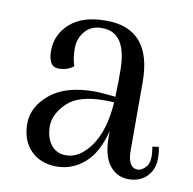

<svg xmlns="http://www.w3.org/2000/svg" viewBox="-59 -504 578 575"><g transform="rotate(10 229.5 -216.0)"><path d="M169.9 -25.9Q211.9 -25.4 245.6 -73.2Q279.3 -121.1 285.2 -207Q275.4 -208 256.8 -208Q176.8 -208 142.6 -174.3Q108.4 -140.6 107.9 -104.5Q107.9 -68.4 125 -46.9Q142.1 -25.4 169.9 -25.9ZM287.1 -303.2Q287.1 -420.4 210.9 -419.9Q177.7 -419.9 159.2 -397.5Q140.6 -375 141.1 -345.2Q141.1 -315.4 148.9 -293Q131.8 -277.8 102.1 -277.8Q72.3 -278.3 72.3 -327.1Q72.3 -376 110.4 -410.2Q148.9 -444.3 220.2 -443.8Q359.4 -443.8 358.9 -279.8V-75.2Q358.9 -21 389.2 -21Q403.3 -21 416 -37.1Q428.7 -53.2 420.9 -96.2L439.9 -99.1Q443.8 -84 443.8 -65.9Q443.8 -29.8 422.4 -8.8Q401.4 12.2 366.2 12.2Q331.1 11.7 309.1 -16.6Q287.1 -44.9 287.1 -102.1V-120.1Q270 -52.2 232.9 -20Q195.8 12.2 147.5 12.2Q98.6 11.7 69.3 -18.6Q40 -48.8 40 -99.6Q40 -150.4 86.9 -189.5Q133.8 -229 222.2 -229Q241.2 -229 286.1 -224.1V-232.9L287.1 -268.1Z"/></g></svg>

Font: Arapey-Regular
Style: Regular
Weight: 400
Designer: Eduardo Rodriguez Tunni
Foundry: Eduardo Rodriguez Tunni
Version: Version 1.002